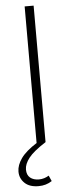

<svg xmlns="http://www.w3.org/2000/svg" viewBox="-83 -730 357 981"><g transform="rotate(-5 95.0 -239.5)"><path d="M74 221Q28 221 3 197Q-22 173 -22 138Q-22 105 2.5 70.5Q27 36 84 0H83V-700H129V0Q65 41 41 72Q17 103 17 131Q17 159 34 173Q51 187 79 187Q93 187 106 183Q119 179 130 172L143 201Q128 211 111 216Q94 221 74 221Z"/></g></svg>

Font: Red Hat Display VF
Style: Regular
Weight: 300
Designer: Pentagram, MCKL
Foundry: Pentagram, MCKL
Version: Version 1.023